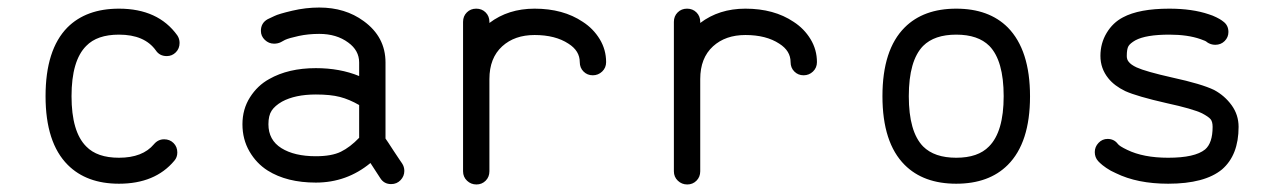

<svg xmlns="http://www.w3.org/2000/svg" viewBox="-20 -485 3400 510"><path d="M296 -462Q400 -462 451 -391Q457 -382 457 -371Q457 -356 447 -346Q437 -336 423 -336Q404 -336 394 -351Q364 -393 296 -393Q238 -393 209 -363Q170 -324 170 -229.5Q170 -135 209 -96Q238 -66 296 -66Q359 -66 389 -102Q400 -115 416 -115Q431 -115 441 -105Q451 -95 451 -80Q451 -67 443 -58Q392 3 296 3Q210 3 160 -47Q101 -106 101 -229.5Q101 -353 159 -412Q209 -462 296 -462Z M828 -465Q897 -465 946 -429Q1004 -387 1004 -319V-227V-117Q1007 -113 1011.5 -106Q1016 -99 1025.5 -84.5Q1035 -70 1041.5 -60.5Q1048 -51 1048 -51Q1054 -42 1054 -31Q1054 -17 1044 -6.5Q1034 4 1019 4Q1000 4 990 -12L964 -52Q901 0 819 0Q742 0 691 -32Q661 -51 642.5 -83Q624 -115 624 -155Q624 -195 644 -226.5Q664 -258 695 -275Q746 -304 819 -304Q883 -304 934 -283V-319Q934 -351 905 -372Q874 -395 828 -395Q799 -395 773.5 -389.5Q748 -384 737 -379L726 -373Q718 -369 708 -369Q694 -369 683.5 -379Q673 -389 673 -403Q673 -424 691 -434Q698 -437 709 -442.5Q720 -448 756 -456.5Q792 -465 828 -465ZM819 -234Q764 -234 729 -215Q710 -204 701.5 -191Q693 -178 693 -155Q693 -113 727.5 -91.5Q762 -70 819 -70Q861 -70 885.5 -82Q910 -94 934 -119V-206Q908 -221 883 -227.5Q858 -234 819 -234Z M1245 -462Q1260 -462 1270 -452Q1280 -442 1280 -427V-424Q1330 -462 1400 -462Q1476 -462 1528 -427Q1556 -409 1573 -381Q1590 -353 1590 -320Q1590 -305 1579.5 -295Q1569 -285 1554.5 -285Q1540 -285 1530 -295Q1520 -305 1520 -320Q1520 -350 1490 -369Q1455 -392 1400 -392Q1347 -392 1314 -362Q1280 -331 1280 -275V-33V-30Q1280 -15 1270 -5Q1260 5 1245.5 5Q1231 5 1220.5 -5Q1210 -15 1210 -30V-33V-275Q1210 -427 1210 -427Q1210 -442 1220 -452Q1230 -462 1245 -462Z M1805 -462Q1820 -462 1830 -452Q1840 -442 1840 -427V-424Q1890 -462 1960 -462Q2036 -462 2088 -427Q2116 -409 2133 -381Q2150 -353 2150 -320Q2150 -305 2139.5 -295Q2129 -285 2114.5 -285Q2100 -285 2090 -295Q2080 -305 2080 -320Q2080 -350 2050 -369Q2015 -392 1960 -392Q1907 -392 1874 -362Q1840 -331 1840 -275V-33V-30Q1840 -15 1830 -5Q1820 5 1805.5 5Q1791 5 1780.5 -5Q1770 -15 1770 -30V-33V-275Q1770 -427 1770 -427Q1770 -442 1780 -452Q1790 -462 1805 -462Z M2657 -412Q2716 -352 2716 -229Q2716 -106 2657 -47Q2607 3 2520 3Q2433 3 2383 -47Q2324 -106 2324 -229.5Q2324 -353 2383 -412Q2433 -462 2520 -462Q2607 -462 2657 -412ZM2520 -393Q2462 -393 2432 -363Q2394 -324 2394 -229.5Q2394 -135 2432 -96Q2462 -66 2520 -66Q2578 -66 2607 -96Q2646 -135 2646 -229.5Q2646 -324 2608 -363Q2578 -393 2520 -393Z M3086 -462Q3147 -462 3191 -447Q3201 -444 3211 -439Q3221 -434 3225 -431L3229 -428Q3243 -418 3243 -400Q3243 -386 3233 -376Q3223 -366 3208 -366Q3196 -366 3186 -373Q3184 -376 3169 -381Q3135 -393 3086 -393Q3024 -393 2996 -378Q2982 -370 2977.5 -362.5Q2973 -355 2973 -336Q2973 -327 2978 -321Q2984 -313 2999 -306Q3023 -295 3094 -279Q3172 -262 3205 -246Q3233 -231 3251.5 -205.5Q3270 -180 3270 -148Q3270 -73 3226 -35Q3180 3 3083 3Q3001 3 2944 -25Q2930 -31 2918.5 -39Q2907 -47 2902 -52L2897 -57Q2888 -67 2888 -81Q2888 -95 2898 -105.5Q2908 -116 2922 -116Q2939 -116 2949 -103Q2953 -97 2974 -87Q3017 -66 3083 -66Q3154 -66 3181 -88Q3201 -105 3201 -148Q3201 -162 3195.5 -168.5Q3190 -175 3173 -184Q3148 -196 3079 -211Q3000 -229 2969 -243Q2940 -257 2924 -277Q2903 -303 2903 -336.5Q2903 -370 2919.5 -397.5Q2936 -425 2963 -439Q3006 -462 3086 -462Z"/></svg>

Font: Brass Mono
Style: Regular
Weight: 400
Monospace: yes
Version: Version 1.100; ttfautohint (v1.8.3) -l 8 -r 50 -G 200 -x 14 